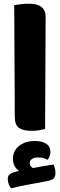

<svg xmlns="http://www.w3.org/2000/svg" viewBox="-20 -698 324 1039"><path d="M151 10Q106 10 83 -5.5Q60 -21 60 -68L57 -670Q69 -672 91 -675Q113 -678 137 -678Q227 -678 227 -607L224 0Q213 3 194 6.5Q175 10 151 10ZM169 65Q206 65 229.5 79.5Q253 94 253 125Q253 136 249 146.5Q245 157 238 167Q229 161 215.5 157.5Q202 154 188 154Q164 154 152.5 162.5Q141 171 141 185Q141 195 148 203.5Q155 212 172 215L100 236Q77 227 63.5 208Q50 189 50 161Q50 118 83.5 91.5Q117 65 169 65ZM270 192Q275 203 277.5 215Q280 227 280 238Q280 259 270.5 268Q261 277 235 282Q188 291 138 300Q88 309 40 321Q33 313 27.5 299Q22 285 22 270Q22 252 35 243.5Q48 235 70 230Q103 222 136.5 215.5Q170 209 203.5 203Q237 197 270 192Z"/></svg>

Font: Baloo Bhaijaan 2 ExtraBold
Style: Regular
Weight: 800
Designer: Sanskriti Dholi, Noopur Datye and Ek Type
Foundry: Ek Type
Version: Version 1.701